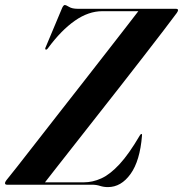

<svg xmlns="http://www.w3.org/2000/svg" viewBox="-40 -735 728 764"><path d="M326 0H-12Q-20 0 -20 -6Q-20 -11 -14.5 -18Q-3.5 -31 27 -70Q57.5 -109 100.8 -164.5Q144 -220 194 -284Q244 -348 294.5 -412.5Q345 -477 389.2 -534Q433.5 -591 465.5 -632.2Q497.5 -673.5 510.5 -690.5H367.5Q312 -690.5 257.8 -652.5Q203.5 -614.5 151.5 -544Q145.5 -535.5 141.5 -538Q138 -540 142.5 -549L207.5 -704Q213 -715 217.5 -715Q223 -715 235 -707.5Q247 -700 270 -700H659.5Q668.5 -700 668.5 -694.5Q668.5 -691 663.5 -683.5Q644 -657 609.5 -612Q575 -567 531.5 -510.8Q488 -454.5 439.8 -393Q391.5 -331.5 344.2 -271.2Q297 -211 255.5 -158.2Q214 -105.5 183.5 -66.5Q153 -27.5 139 -9.5H294Q328.5 -9.5 363.2 -25.2Q398 -41 435.5 -81.5Q473 -122 516 -195.5Q520.5 -202.5 522.5 -202Q526 -202 525 -195Q517 -95 479.5 -42.8Q442 9.5 389.5 9.5Q373 9.5 358.2 4.8Q343.5 0 326 0Z"/></svg>

Font: Fraunces 144pt S000 SemiBold
Style: Italic
Weight: 600
Italic angle: -16°
Version: Version 1.000; ttfautohint (v1.8.3)